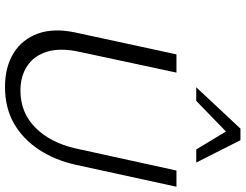

<svg xmlns="http://www.w3.org/2000/svg" viewBox="-124 -822 956 747"><g transform="rotate(90 353.5 -449.0)"><path d="M319 9Q241 9 187 -24.5Q133 -58 111 -119.5Q89 -181 107 -265L192 -658H263L182 -280Q166 -206 181.5 -155Q197 -104 237 -77.5Q277 -51 333 -51Q419 -51 477.5 -109.5Q536 -168 558 -266L644 -658H707L622 -268Q604 -186 563 -123.5Q522 -61 461 -26Q400 9 319 9ZM320 -735 481 -907H526L507 -865L373 -735ZM562 -735 484 -864 481 -907H526L613 -735Z"/></g></svg>

Font: Ysabeau Infant
Style: Italic
Weight: 400
Italic angle: -12°
Designer: Christian Thalmann (Catharsis Fonts)
Version: Version 2.001;gftools[0.9.30]; featfreeze: ss01,ss02,lnum